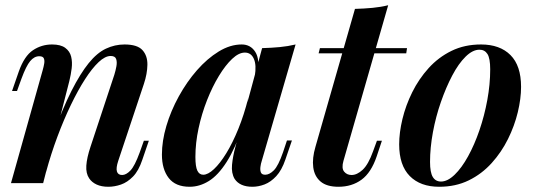

<svg xmlns="http://www.w3.org/2000/svg" viewBox="-20 -700 2047 734"><path d="M145 0H22L143 -431Q147 -445 149 -457Q151 -469 147.5 -477Q144 -485 130 -485Q111 -485 95.5 -466.5Q80 -448 62 -399L45 -352H26L52 -427Q73 -486 106 -508Q139 -530 179 -530Q212 -530 229.5 -517Q247 -504 252 -483.5Q257 -463 254 -438.5Q251 -414 245 -390ZM182 -182Q219 -285 253 -352Q287 -419 319 -458.5Q351 -498 385 -514Q419 -530 456 -530Q505 -530 524.5 -508.5Q544 -487 543.5 -452.5Q543 -418 530 -379L432 -85Q423 -58 427 -44.5Q431 -31 447 -31Q462 -31 478.5 -48Q495 -65 514 -117L530 -162H549L524 -89Q510 -47 488.5 -25Q467 -3 442.5 5.5Q418 14 394 14Q368 14 349.5 5.5Q331 -3 321 -18Q308 -37 310 -67Q312 -97 326 -139L417 -414Q422 -430 425 -446.5Q428 -463 424 -474.5Q420 -486 403 -486Q382 -486 357 -462.5Q332 -439 305 -397Q278 -355 251 -299Q224 -243 199.5 -177.5Q175 -112 156 -42Z M757 -32Q775 -32 798 -53.5Q821 -75 845 -114Q869 -153 891 -207Q913 -261 929 -325L908 -217Q879 -132 846.5 -81Q814 -30 778.5 -8Q743 14 705 14Q651 14 625 -19.5Q599 -53 599 -109Q599 -161 616 -218.5Q633 -276 663.5 -331.5Q694 -387 733 -431.5Q772 -476 816 -503Q860 -530 904 -530Q938 -530 956 -501.5Q974 -473 965 -415L954 -409Q961 -451 950.5 -475Q940 -499 916 -499Q893 -499 867.5 -475Q842 -451 817 -410Q792 -369 771.5 -317Q751 -265 739 -209Q727 -153 727 -100Q727 -63 734.5 -47.5Q742 -32 757 -32ZM982 -516Q1018 -517 1049.5 -520Q1081 -523 1110 -530L981 -86Q977 -74 975.5 -61.5Q974 -49 977.5 -40.5Q981 -32 994 -32Q1010 -32 1027 -49Q1044 -66 1062 -118L1077 -163H1096L1071 -90Q1057 -49 1036 -26.5Q1015 -4 991.5 5Q968 14 945 14Q897 14 877 -16Q864 -38 867 -70Q870 -102 880 -139Z M1536 -516 1533 -496H1198L1203 -516ZM1293 -85Q1285 -57 1295.5 -44Q1306 -31 1324 -31Q1345 -31 1366.5 -51Q1388 -71 1406 -121L1421 -162H1440L1420 -102Q1399 -40 1362 -13Q1325 14 1274 14Q1229 14 1205.5 -6Q1182 -26 1177.5 -60.5Q1173 -95 1186 -139L1337 -666Q1373 -667 1404.5 -670Q1436 -673 1464 -680Z M1813 -510Q1787 -510 1760 -483.5Q1733 -457 1709 -411.5Q1685 -366 1665.5 -310Q1646 -254 1635 -194.5Q1624 -135 1624 -81Q1624 -41 1634.5 -23.5Q1645 -6 1666 -6Q1691 -6 1718 -32Q1745 -58 1769.5 -102.5Q1794 -147 1813 -202.5Q1832 -258 1843 -318Q1854 -378 1854 -435Q1854 -477 1843.5 -493.5Q1833 -510 1813 -510ZM1506 -148Q1506 -193 1518.5 -245Q1531 -297 1556 -347.5Q1581 -398 1618.5 -439.5Q1656 -481 1706 -505.5Q1756 -530 1819 -530Q1891 -530 1931.5 -489.5Q1972 -449 1972 -368Q1972 -323 1959.5 -271Q1947 -219 1922 -168.5Q1897 -118 1859.5 -76.5Q1822 -35 1772 -10.5Q1722 14 1659 14Q1587 14 1546.5 -27Q1506 -68 1506 -148Z"/></svg>

Font: Playfair Display SemiBold
Style: Italic
Weight: 600
Italic angle: -14°
Designer: Claus Eggers Sørensen
Foundry: Claus Eggers Sørensen
Version: Version 1.203